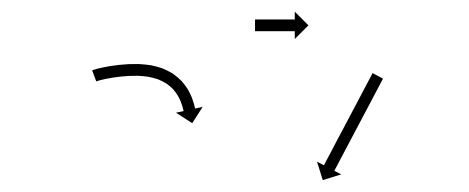

<svg xmlns="http://www.w3.org/2000/svg" viewBox="-20 -676 796 326"><path d="M139.1 -557.5C138.2 -557.2 137.3 -556.8 136.4 -556.5L143.5 -537.8C144.3 -538.1 145 -538.4 145.8 -538.6C145.8 -538.6 145.7 -538.6 145.6 -538.6C145.6 -538.6 145.5 -538.5 145.5 -538.5C147.4 -539.1 149.3 -539.7 151.2 -540.2C151.2 -540.2 151.1 -540.2 151.1 -540.2C151 -540.1 151 -540.1 151 -540.1C153.9 -540.8 156.8 -541.5 159.7 -542.1C159.7 -542.1 159.7 -542.1 159.7 -542.1C159.6 -542.1 159.6 -542.1 159.6 -542.1C163.3 -542.8 167.1 -543.5 170.9 -544.1C170.9 -544.1 170.9 -544.1 170.8 -544.1C170.8 -544.1 170.8 -544.1 170.8 -544.1C175.2 -544.8 179.7 -545.4 184.2 -545.9C184.2 -545.9 184.2 -545.9 184.2 -545.9C184.1 -545.9 184.1 -545.9 184.1 -545.9C189.1 -546.4 194.2 -546.8 199.2 -547.1C199.2 -547.1 199.2 -547.1 199.1 -547.1C199 -547.1 199 -547.1 199 -547.1C204.4 -547.3 209.9 -547.3 215.4 -547.3C215.4 -547.3 215.3 -547.3 215.2 -547.3C215.1 -547.3 215 -547.3 215 -547.3C220.7 -547 226.3 -546.4 232 -545.6C232 -545.6 231.9 -545.7 231.7 -545.7C231.6 -545.7 231.5 -545.7 231.5 -545.7C237.1 -544.6 242.7 -543.2 248.2 -541.4C248.2 -541.4 248 -541.5 247.9 -541.5C247.7 -541.6 247.5 -541.7 247.5 -541.7C252.8 -539.5 257.9 -537 262.7 -534.1C262.7 -534.1 262.6 -534.2 262.4 -534.4C262.2 -534.5 262 -534.6 262 -534.6C266.4 -531.5 270.5 -528 274.2 -524.3C274.2 -524.3 274.1 -524.4 273.9 -524.5C273.8 -524.7 273.7 -524.8 273.7 -524.8C276.8 -521.2 279.6 -517.4 282.1 -513.3C282.1 -513.3 282.1 -513.5 282 -513.6C281.9 -513.7 281.8 -513.9 281.8 -513.9C283.8 -510.4 285.5 -506.8 287.1 -503.1C287.1 -503.1 287 -503.2 287 -503.3C287 -503.4 286.9 -503.5 286.9 -503.5C288 -500.6 289 -497.7 289.9 -494.8C289.9 -494.8 289.9 -494.9 289.9 -494.9C289.8 -495 289.8 -495.1 289.8 -495.1C290.3 -493.2 290.8 -491.3 291.3 -489.4C291.3 -489.4 291.3 -489.4 291.3 -489.5C291.3 -489.5 291.3 -489.5 291.3 -489.5C291.4 -488.8 291.6 -488.1 291.7 -487.4L278.8 -484.6L306.4 -466.9L324.1 -494.5L311.3 -491.7C311.1 -492.4 310.9 -493.2 310.8 -493.9C310.8 -493.9 310.8 -493.9 310.8 -493.9C310.8 -494 310.7 -494 310.7 -494C310.2 -496.1 309.7 -498.3 309.1 -500.4C309.1 -500.4 309.1 -500.4 309.1 -500.5C309 -500.6 309 -500.6 309 -500.6C308 -503.9 306.9 -507.2 305.7 -510.5C305.7 -510.5 305.6 -510.6 305.6 -510.7C305.5 -510.8 305.5 -510.9 305.5 -510.9C303.7 -515.2 301.6 -519.4 299.4 -523.5C299.4 -523.5 299.3 -523.6 299.2 -523.7C299.2 -523.9 299.1 -524 299.1 -524C296 -528.8 292.6 -533.4 288.9 -537.8C288.9 -537.8 288.8 -537.9 288.7 -538.1C288.5 -538.2 288.4 -538.3 288.4 -538.3C283.9 -542.9 278.9 -547.1 273.7 -550.8C273.7 -550.8 273.5 -551 273.3 -551.1C273.2 -551.2 273 -551.3 273 -551.3C267.3 -554.7 261.2 -557.7 255 -560.2C255 -560.2 254.9 -560.3 254.7 -560.3C254.5 -560.4 254.4 -560.4 254.4 -560.4C248.1 -562.5 241.7 -564.1 235.3 -565.4C235.3 -565.4 235.1 -565.4 235 -565.4C234.9 -565.4 234.8 -565.4 234.8 -565.4C228.6 -566.3 222.3 -566.9 216 -567.2C216 -567.2 215.9 -567.2 215.9 -567.2C215.8 -567.2 215.7 -567.3 215.7 -567.3C209.9 -567.3 204.1 -567.3 198.3 -567.1C198.3 -567.1 198.2 -567.1 198.1 -567.1C198.1 -567.1 198 -567.1 198 -567.1C192.7 -566.8 187.4 -566.3 182 -565.8C182 -565.8 182 -565.8 181.9 -565.8C181.9 -565.8 181.9 -565.8 181.9 -565.8C177.2 -565.2 172.5 -564.6 167.8 -563.9C167.8 -563.9 167.7 -563.9 167.7 -563.9C167.7 -563.9 167.6 -563.9 167.6 -563.9C163.6 -563.2 159.7 -562.5 155.7 -561.7C155.7 -561.7 155.7 -561.7 155.7 -561.7C155.6 -561.7 155.6 -561.7 155.6 -561.7C152.4 -561 149.3 -560.3 146.2 -559.5C146.2 -559.5 146.1 -559.5 146.1 -559.5C146 -559.5 146 -559.5 146 -559.5C143.8 -558.9 141.6 -558.3 139.4 -557.6C139.4 -557.6 139.3 -557.5 139.3 -557.5C139.2 -557.5 139.1 -557.5 139.1 -557.5ZM629.4 -540.8C629.7 -541.3 630 -541.9 630.3 -542.5L612.6 -551.9C612.3 -551.3 612 -550.7 611.7 -550.1C610.8 -548.5 610 -546.8 609.1 -545.1C607.7 -542.6 606.4 -540 605 -537.4C603.3 -534.1 601.5 -530.7 599.7 -527.4C597.6 -523.5 595.6 -519.5 593.5 -515.6C591.1 -511.2 588.8 -506.8 586.5 -502.3C584 -497.6 581.5 -492.9 579 -488.2C576.4 -483.3 573.9 -478.5 571.3 -473.6C568.7 -468.7 566.2 -463.9 563.6 -459C561.1 -454.3 558.6 -449.6 556.1 -444.9C553.8 -440.5 551.5 -436.1 549.1 -431.7C547.1 -427.7 545 -423.8 542.9 -419.8C541.1 -416.5 539.4 -413.1 537.6 -409.8C536.2 -407.2 534.9 -404.7 533.5 -402.1C532.6 -400.4 531.8 -398.8 530.9 -397.1C530.6 -396.5 530.3 -395.9 530 -395.4L518.3 -401.5L528 -370.2L559.3 -379.9L547.7 -386C548 -386.6 548.3 -387.2 548.6 -387.8C549.5 -389.4 550.3 -391.1 551.2 -392.7C552.6 -395.3 553.9 -397.9 555.3 -400.5C557 -403.8 558.8 -407.1 560.6 -410.5C562.7 -414.4 564.7 -418.4 566.8 -422.3C569.2 -426.7 571.5 -431.1 573.8 -435.5C576.3 -440.2 578.8 -445 581.3 -449.7C583.9 -454.5 586.4 -459.4 589 -464.3C591.6 -469.1 594.1 -474 596.7 -478.9C599.2 -483.6 601.7 -488.3 604.2 -493C606.5 -497.4 608.8 -501.8 611.2 -506.2C613.2 -510.2 615.3 -514.1 617.4 -518.1C619.2 -521.4 620.9 -524.7 622.7 -528.1C624.1 -530.7 625.4 -533.2 626.8 -535.8C627.7 -537.5 628.5 -539.1 629.4 -540.8ZM413.8 -643C413.5 -643 413.3 -643 413 -643V-623C413.3 -623 413.5 -623 413.8 -623C414.5 -623 415.2 -623 415.9 -623C417 -623 418.1 -623 419.2 -623C420.7 -623 422.1 -623 423.5 -623C425.2 -623 427 -623 428.7 -623C430.6 -623 432.5 -623 434.4 -623C436.4 -623 438.4 -623 440.5 -623C442.6 -623 444.7 -623 446.8 -623C448.8 -623 450.9 -623 453 -623C455.1 -623 457.1 -623 459.1 -623C461 -623 462.9 -623 464.8 -623C466.5 -623 468.3 -623 470 -623C471.4 -623 472.8 -623 474.3 -623C475.4 -623 476.5 -623 477.6 -623C478.3 -623 479 -623 479.7 -623C480 -623 480.2 -623 480.5 -623V-609.8L503.7 -633L480.5 -656.2V-643C480.2 -643 480 -643 479.7 -643C479 -643 478.3 -643 477.6 -643C476.5 -643 475.4 -643 474.3 -643C472.8 -643 471.4 -643 470 -643C468.3 -643 466.5 -643 464.8 -643C462.9 -643 461 -643 459.1 -643C457.1 -643 455.1 -643 453 -643C450.9 -643 448.8 -643 446.8 -643C444.7 -643 442.6 -643 440.5 -643C438.4 -643 436.4 -643 434.4 -643C432.5 -643 430.6 -643 428.7 -643C427 -643 425.2 -643 423.5 -643C422.1 -643 420.7 -643 419.2 -643C418.1 -643 417 -643 415.9 -643C415.2 -643 414.5 -643 413.8 -643Z"/></svg>

Font: FRB American Cursive Just Arrows Medium
Style: Italic
Weight: 500
Italic angle: -25°
Version: Version 2.0;Modular Font Editor K font №1